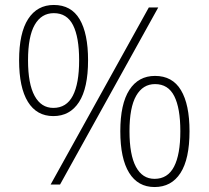

<svg xmlns="http://www.w3.org/2000/svg" viewBox="-20 -744 841 774"><path d="M197 -724Q267 -724 301 -666.5Q335 -609 335 -501Q335 -389 298.5 -332.5Q262 -276 195 -276Q128 -276 92.5 -333.5Q57 -391 57 -501Q57 -611 93.5 -667.5Q130 -724 197 -724ZM197 -691Q147 -691 120 -644Q93 -597 93 -501Q93 -406 119.5 -357.5Q146 -309 195 -309Q248 -309 273.5 -358Q299 -407 299 -501Q299 -594 274.5 -642.5Q250 -691 197 -691ZM618 -714 222 0H184L580 -714ZM605 -438Q675 -438 709.5 -380.5Q744 -323 744 -215Q744 -103 707.5 -46.5Q671 10 603 10Q536 10 500.5 -47.5Q465 -105 465 -215Q465 -325 501.5 -381.5Q538 -438 605 -438ZM605 -405Q556 -405 529 -358Q502 -311 502 -215Q502 -120 528 -71.5Q554 -23 603 -23Q656 -23 681.5 -72Q707 -121 707 -215Q707 -308 682.5 -356.5Q658 -405 605 -405Z"/></svg>

Font: Noto Sans Armenian ExtraLight
Style: Regular
Weight: 250
Designer: Monotype Design Team
Foundry: Monotype Imaging Inc.
Version: Version 2.007